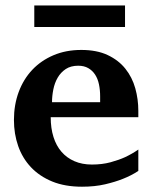

<svg xmlns="http://www.w3.org/2000/svg" viewBox="-20 -687 569 719"><path d="M355 -326.2Q355 -350.1 350.6 -371.1Q346.2 -392.1 336.2 -407.5Q326.2 -422.9 310.5 -431.9Q294.9 -440.9 272.9 -440.9Q245.1 -440.9 226.3 -428.5Q207.5 -416 196 -396.2Q184.6 -376.5 179.7 -352.1Q174.8 -327.6 174.8 -304.2H355ZM498 -46.9Q472.2 -29.8 439.9 -17.1Q412.1 -5.9 373.5 3.2Q335 12.2 287.1 12.2Q223.1 12.2 175.5 -7.3Q127.9 -26.9 95.9 -60.8Q64 -94.7 48.1 -140.1Q32.2 -185.5 32.2 -237.8Q32.2 -294.4 50 -342.5Q67.9 -390.6 100.8 -425.5Q133.8 -460.4 180.4 -480.2Q227.1 -500 284.2 -500Q342.8 -500 383.5 -480.7Q424.3 -461.4 449.7 -429.4Q475.1 -397.5 486.6 -356.4Q498 -315.4 498 -272V-248H169.9Q169.9 -207 180.2 -174.3Q190.4 -141.6 210.2 -118.7Q230 -95.7 258.8 -83.3Q287.6 -70.8 324.2 -70.8Q362.3 -70.8 393.8 -79.3Q425.3 -87.9 448.7 -98.6Q475.6 -111.3 498 -127ZM108.4 -585.9V-666.5H448.2V-585.9Z"/></svg>

Font: Charis SIL Am
Style: Bold
Weight: 700
Foundry: SIL International
Version: Version 5.000